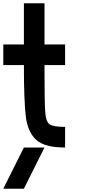

<svg xmlns="http://www.w3.org/2000/svg" viewBox="-20 -895 540 1165"><path d="M125 -500H0V-625H125V-875H250V-625H375V-500H250Q250 -289.1 253.9 -222.7Q257.8 -156.2 281.2 -140.6Q304.7 -125 375 -125V0Q250 0 199.2 -46.9Q148.4 -93.8 136.7 -187.5Q125 -281.2 125 -500ZM125 250H0L125 0H250Z"/></svg>

Font: CraftyPE
Style: Regular
Weight: 400
Designer: Erek Butcher
Foundry: Haunted Coop
Version: Version 0.018;April 4, 2024;FontCreator 15.0.0.2962 64-bit